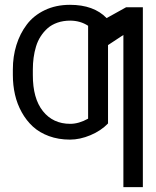

<svg xmlns="http://www.w3.org/2000/svg" viewBox="-20 -558 633 781"><path d="M561.1 -528.4V203.1H481.9V-415.8L419.4 -374.6V-55.8Q390.6 -25.9 347.8 -8Q305 9.9 264.6 9.9Q218 9.9 179.3 -4.3Q140.6 -18.5 113.8 -43.1Q87 -67.8 68.4 -101.4Q49.7 -134.9 41 -173.1Q32.3 -211.3 32.3 -253.2V-275.6Q32.3 -328.1 46.7 -374.6Q61.1 -421.2 89 -458.1Q116.8 -495 162.1 -516.7Q207.4 -538.4 264.6 -538.4Q361.5 -538.4 413.7 -484.4L492.9 -528.4ZM265.6 -54.3Q300.8 -54.3 338.4 -75.3V-453.1Q307.2 -473.7 266 -474.1Q237.2 -474.1 213.8 -465.9Q190.3 -457.7 174 -443.4Q157.7 -429 145.6 -410.3Q133.5 -391.7 126.6 -369Q119.7 -346.2 116.7 -323.2Q113.6 -300.1 113.6 -275.6V-253.2Q113.3 -157.7 154.5 -106Q195.7 -54.3 265.6 -54.3Z"/></svg>

Font: Inter Light BETA
Style: Regular
Weight: 300
Designer: Rasmus Andersson
Foundry: rsms
Version: Version 3.011;git-f93a4a705